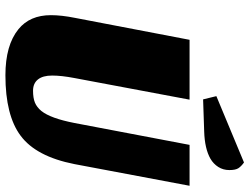

<svg xmlns="http://www.w3.org/2000/svg" viewBox="-126 -775 921 709"><g transform="rotate(90 334.5 -420.5)"><path d="M36 -148Q36 -187 46 -237L127 -660H348L268 -234Q259 -187 259 -152.5Q259 -118 273.5 -100Q288 -82 315 -82Q342 -82 359 -89Q376 -96 390 -113Q417 -147 434 -234L515 -660H666L586 -235Q558 -93 481 -36Q406 20 258 20Q147 20 88 -28Q36 -70 36 -148ZM335 -759 580 -861Q594 -851 601 -840.5Q608 -830 608 -807Q608 -784 596.5 -766Q585 -748 566 -737Q529 -716 466 -714L347 -710Z"/></g></svg>

Font: Sansita One
Style: Regular
Weight: 400
Version: Version 1.002